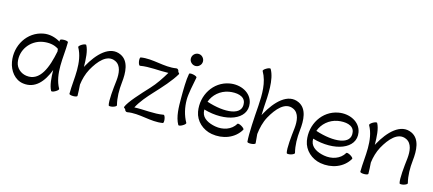

<svg xmlns="http://www.w3.org/2000/svg" viewBox="-60 -1425 4680 2074"><g transform="rotate(15 2280.0 -387.5)"><path d="M617 -22C575 -96 565 -182 565 -267C565 -356 578 -444 578 -533C578 -541 558 -547 533 -547C508 -547 488 -541 488 -533C488 -528 488 -522 488 -516C431 -550 365 -567 299 -555C125 -524 18 -350 49 -172C66 -76 130 9 225 22C362 41 448 -62 502 -202C503 -118 510 -29 539 22C543 29 564 25 585 12C607 0 621 -16 617 -22ZM237 -67C174 -76 122 -121 111 -183C87 -317 180 -443 315 -467C377 -477 442 -471 492 -436C493 -426 494 -417 495 -407C459 -226 395 -45 237 -67Z M699 -511C741 -437 751 -351 751 -267C751 -178 738 -89 738 0C738 8 758 14 783 14C808 14 828 8 828 0C828 -42 825 -83 822 -125C830 -188 847 -249 877 -305C937 -413 1025 -517 1124 -470C1193 -438 1200 -350 1192 -270C1181 -176 1166 -38 1180 12C1182 19 1203 20 1227 14C1251 7 1268 -4 1266 -12C1245 -93 1245 -179 1254 -263C1267 -378 1261 -505 1162 -552C1029 -615 903 -482 822 -335C819 -330 817 -325 814 -320C813 -408 808 -502 777 -556C773 -563 752 -558 731 -546C709 -533 695 -518 699 -511Z M1392 31C1526 7 1661 68 1795 44C1802 43 1805 22 1801 -2C1797 -27 1787 -46 1779 -44C1672 -25 1562 -44 1453 -39C1493 -115 1551 -181 1610 -245C1688 -329 1776 -425 1826 -511C1829 -515 1823 -524 1812 -533C1812 -536 1812 -537 1812 -538C1809 -555 1795 -567 1782 -564C1648 -541 1513 -601 1379 -578C1372 -576 1369 -555 1373 -531C1377 -506 1387 -488 1395 -489C1499 -507 1606 -490 1712 -494C1668 -421 1622 -350 1564 -288C1484 -202 1366 -75 1345 -15C1343 -10 1350 -3 1362 4C1365 22 1379 33 1392 31Z M2041 -709C2041 -727 2034 -744 2021 -757C2009 -770 1992 -777 1974 -777C1956 -777 1939 -770 1926 -757C1913 -744 1906 -727 1906 -709C1906 -691 1913 -674 1926 -662C1939 -649 1956 -642 1974 -642C1992 -642 2009 -649 2021 -662C2034 -674 2041 -691 2041 -709ZM1930 -542C1916 -473 1915 -359 1915 -267C1915 -167 1916 -57 1961 22C1965 29 1986 25 2007 12C2029 0 2043 -16 2039 -22C1997 -96 1978 -181 1978 -267C1978 -330 2001 -439 2018 -524C2019 -532 2001 -542 1976 -547C1952 -552 1931 -550 1930 -542Z M2653 -111C2657 -118 2643 -133 2621 -146C2600 -158 2579 -163 2575 -156C2531 -80 2438 -51 2350 -67C2277 -80 2204 -114 2192 -183C2190 -193 2189 -203 2189 -213C2440 -140 2677 -224 2645 -406C2625 -519 2501 -577 2380 -555C2206 -524 2099 -350 2130 -172C2148 -71 2232 4 2334 22C2460 44 2590 -2 2653 -111ZM2396 -467C2479 -481 2570 -467 2583 -394C2609 -250 2407 -235 2201 -303C2230 -385 2303 -450 2396 -467Z M2690 -778C2755 -665 2751 -531 2743 -402C2733 -267 2721 -89 2729 4C2730 12 2750 16 2775 14C2800 12 2820 4 2819 -4C2816 -37 2813 -71 2810 -105C2818 -174 2834 -243 2868 -305C2928 -413 3016 -517 3115 -470C3184 -438 3191 -350 3183 -270C3172 -176 3157 -38 3171 12C3173 19 3194 20 3218 14C3242 7 3259 -4 3257 -12C3236 -93 3236 -179 3245 -263C3258 -378 3252 -505 3153 -552C3020 -615 2894 -482 2813 -335C2809 -328 2806 -321 2802 -314C2802 -342 2804 -370 2805 -398C2815 -543 2828 -719 2768 -822C2764 -829 2743 -825 2722 -812C2700 -800 2686 -784 2690 -778Z M3870 -111C3874 -118 3860 -133 3838 -146C3817 -158 3796 -163 3792 -156C3748 -80 3655 -51 3567 -67C3494 -80 3421 -114 3409 -183C3407 -193 3406 -203 3406 -213C3657 -140 3894 -224 3862 -406C3842 -519 3718 -577 3597 -555C3423 -524 3316 -350 3347 -172C3365 -71 3449 4 3551 22C3677 44 3807 -2 3870 -111ZM3613 -467C3696 -481 3787 -467 3800 -394C3826 -250 3624 -235 3418 -303C3447 -385 3520 -450 3613 -467Z M3952 -511C3994 -437 4004 -351 4004 -267C4004 -178 3991 -89 3991 0C3991 8 4011 14 4036 14C4061 14 4081 8 4081 0C4081 -42 4078 -83 4075 -125C4083 -188 4100 -249 4130 -305C4190 -413 4278 -517 4377 -470C4446 -438 4453 -350 4445 -270C4434 -176 4419 -38 4433 12C4435 19 4456 20 4480 14C4504 7 4521 -4 4519 -12C4498 -93 4498 -179 4507 -263C4520 -378 4514 -505 4415 -552C4282 -615 4156 -482 4075 -335C4072 -330 4070 -325 4067 -320C4066 -408 4061 -502 4030 -556C4026 -563 4005 -558 3984 -546C3962 -533 3948 -518 3952 -511Z"/></g></svg>

Font: Nupuram
Style: Regular
Weight: 400
Designer: Santhosh Thottingal (santhosh.thottingal@gmail.com)
Foundry: SMC
Version: Version 1.000